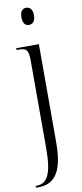

<svg xmlns="http://www.w3.org/2000/svg" viewBox="-107 -782 450 1058"><g transform="rotate(-10 118.0 -253.0)"><path d="M122 -650C141 -650 158 -662 158 -698C158 -734 141 -746 122 -746C104 -746 88 -734 88 -698C88 -662 104 -650 122 -650ZM4 240H16C95 240 157 198 157 16V-536H30V-526H39C86 -526 97 -516 97 -452V39C97 187 65 230 9 230H4Z"/></g></svg>

Font: Noto Serif Display ExtraCondensed Light
Style: Regular
Weight: 300
Width: 2
Designer: Monotype Design Team
Foundry: Monotype Imaging Inc.
Version: Version 2.009